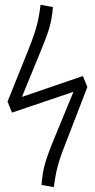

<svg xmlns="http://www.w3.org/2000/svg" viewBox="-20 -765 394 795"><path d="M323.2 -450.2 341.8 -404.8 250 -167Q227.5 -110.4 218 -73.2Q208.5 -36.1 203.1 9.8L151.9 1Q155.3 -48.8 166.3 -86.9Q177.2 -125 203.1 -188L284.2 -384.8L29.8 -298.8L11.2 -344.2L101.1 -567.9Q123.5 -625 133.1 -662.4Q142.6 -699.7 147.9 -745.1L199.2 -735.8Q195.3 -686.5 183.8 -648.2Q172.4 -609.9 146 -546.9L70.8 -363.8Z"/></svg>

Font: Fira Sans Compressed Light
Style: Regular
Weight: 300
Width: 1
Designer: Carrois Corporate & Edenspiekermann AG
Foundry: Carrois Corporate GbR & Edenspiekermann AG
Version: Version 4.203;PS 004.203;hotconv 1.0.88;makeotf.lib2.5.64775